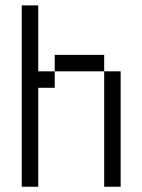

<svg xmlns="http://www.w3.org/2000/svg" viewBox="-20 -708 540 728"><path d="M62.5 -687.5V0H125Q125 0 125 -375H187.5V-437.5H125Q125 -437.5 125 -687.5ZM375 -437.5V0H437.5V-437.5ZM187.5 -437.5H375V-500H187.5Z"/></svg>

Font: CalcUnifontExMono
Style: Regular
Weight: 500
Version: Version 15.0.06